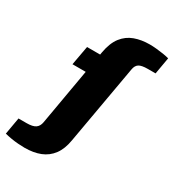

<svg xmlns="http://www.w3.org/2000/svg" viewBox="-312 -861 1082 1194"><g transform="rotate(30 229.0 -264.0)"><path d="M53 209Q33 209 6.5 207Q-20 205 -46 200.5Q-72 196 -91 191L-70 70H-12Q32 70 52 56Q72 42 77 12L147 -390H52L77 -528H171L174 -546Q187 -619 219.5 -660.5Q252 -702 300 -719.5Q348 -737 408 -737Q429 -737 455.5 -734.5Q482 -732 507 -728Q532 -724 549 -719L528 -599H473Q428 -599 409.5 -587Q391 -575 386 -546L286 21Q275 88 244 129.5Q213 171 165 190Q117 209 53 209Z"/></g></svg>

Font: Archivo SemiExpanded Black
Style: Italic
Weight: 900
Width: 6
Italic angle: -10°
Designer: Hector Gatti
Foundry: Omnibus-Type
Version: Version 2.001